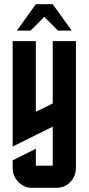

<svg xmlns="http://www.w3.org/2000/svg" viewBox="-20 -750 420 910"><path d="M149.9 -730H230L319.8 -605H254.9L189.9 -669.9L125 -605H60.1ZM230 -555.2H339.8V44.9Q339.8 84.5 313.5 112.3Q287.1 140.1 250 140.1H129.9Q93.3 140.1 66.4 111.8Q40 84 40 44.9V9.8L149.9 -44.9V35.2H230V-149.9L40 -55.2V-555.2H149.9V-220.2L230 -259.8Z"/></svg>

Font: Horta
Style: Regular
Weight: 600
Width: 3
Version: Version 0.11